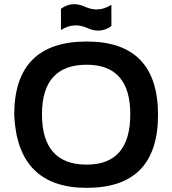

<svg xmlns="http://www.w3.org/2000/svg" viewBox="-20 -904 833 929"><path d="M399.4 -107.4Q610.4 -107.4 610.4 -351.1Q610.4 -590.8 399.4 -590.8Q183.1 -590.8 183.1 -351.1Q183.1 -107.4 399.4 -107.4ZM48.8 -348.1Q48.8 -703.1 399.4 -703.1Q744.6 -703.1 744.6 -348.1Q744.6 4.9 399.4 4.9Q64.5 4.9 48.8 -348.1ZM274.9 -861.3Q304.2 -883.8 338.4 -883.8Q363.8 -883.8 392.1 -871.1Q420.4 -858.4 447.8 -858.4Q484.4 -858.4 519 -880.9V-778.3Q489.7 -755.9 455.6 -755.9Q430.2 -755.9 401.9 -768.6Q373.5 -781.2 346.2 -781.2Q309.6 -781.2 274.9 -758.8Z"/></svg>

Font: Voltera
Style: Bold
Weight: 700
Designer: Bernd Montag
Version: Version 1.301